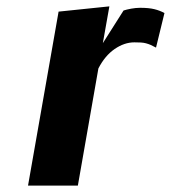

<svg xmlns="http://www.w3.org/2000/svg" viewBox="-20 -583 536 603"><path d="M470 -433.5Q461 -438.5 453.5 -441.8Q446 -445 438.5 -447Q431 -449 422.2 -449.5Q413.5 -450 402 -450Q370.5 -450 340 -429Q309.5 -408 289 -368L224.5 0H68L164 -546.5L323.5 -563L303 -447.5L368 -550Q372.5 -551.5 378.8 -553Q385 -554.5 392 -555.8Q399 -557 406.2 -557.8Q413.5 -558.5 420 -558.5Q447.5 -558.5 464.8 -554.2Q482 -550 496.5 -542Z"/></svg>

Font: B612
Style: Bold Italic
Weight: 700
Italic angle: -10°
Designer: Nicolas Chauveau, Thomas Paillot, Jonathan Favre-Lamarine, Jean-Luc Vinot
Foundry: AIRBUS
Version: Version 1.008